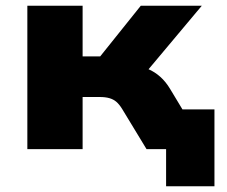

<svg xmlns="http://www.w3.org/2000/svg" viewBox="-20 -518 790 667"><path d="M557 129V0H513V-138H725V129ZM75 0V-498H267V-322H328L469 -498H681L463 -238L444 -291Q472 -288 495 -278Q518 -268 537 -251Q556 -234 571 -209L697 0H489L404 -140Q394 -156 384 -164.5Q374 -173 360 -177Q346 -181 327 -181H267V0Z"/></svg>

Font: Nunito Sans 10pt SemiExpanded Black
Style: Regular
Weight: 900
Width: 6
Designer: Vernon Adams
Foundry: Vernon Adams
Version: Version 3.101;gftools[0.9.27]